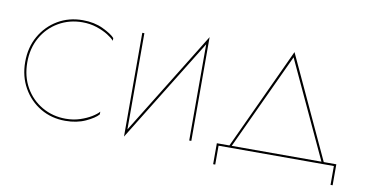

<svg xmlns="http://www.w3.org/2000/svg" viewBox="-62 -653 1731 902"><g transform="rotate(10 804.0 -202.5)"><path d="M50 -230Q50 -163 79.5 -111Q109 -59 160 -29.5Q211 0 273 0Q310 0 341.5 -10.5Q373 -21 395.5 -35Q418 -49 428 -61V-48Q412 -29 370 -9.5Q328 10 273 10Q207 10 154.5 -21Q102 -52 71 -106.5Q40 -161 40 -230Q40 -300 71 -354Q102 -408 154.5 -439Q207 -470 273 -470Q328 -470 370 -450Q412 -430 428 -412V-399Q418 -411 395.5 -425Q373 -439 341.5 -449.5Q310 -460 273 -460Q211 -460 160 -430.5Q109 -401 79.5 -349Q50 -297 50 -230Z M568 -460V-1L873 -495V0H863V-459L558 35V-460Z M1278 -470 1064 -10H1492ZM1553 0H1003V90H993V-10H1053L1278 -495L1503 -10H1563V90H1553Z"/></g></svg>

Font: Jost* Hairline
Style: Regular
Weight: 100
Version: Version 3.7